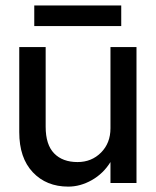

<svg xmlns="http://www.w3.org/2000/svg" viewBox="-20 -673 573 706"><path d="M106 -652.8H425.8V-577.1H106ZM147.9 -207Q147.9 -141.1 179 -109.1Q210 -77.1 265.1 -77.1Q316.9 -77.1 351.6 -112.1Q386.2 -147 386.2 -201.2V-500H481.9V0H386.2V-77.1Q359.9 -34.7 317.6 -10.7Q275.4 13.2 231 13.2Q150.4 13.2 100.6 -39.6Q50.8 -92.3 50.8 -187V-500H147.9Z"/></svg>

Font: Overused Grotesk Medium
Style: Regular
Weight: 500
Version: Version 0.002